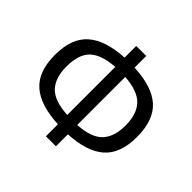

<svg xmlns="http://www.w3.org/2000/svg" viewBox="-176 -882 1087 1087"><g transform="rotate(45 367.0 -338.5)"><path d="M328.1 22.9V-73.2Q181.2 -80.1 109.6 -143.1Q38.1 -206.1 38.1 -338.9Q38.1 -472.2 110.1 -535.6Q182.1 -599.1 328.1 -606.9V-700.2H408.2V-606.9Q555.2 -600.1 625.5 -536.6Q695.8 -473.1 695.8 -338.9Q695.8 -206.1 624.5 -143.1Q553.2 -80.1 408.2 -73.2V22.9ZM130.9 -338.9Q130.9 -248 175.5 -200.9Q220.2 -153.8 328.1 -147.9V-532.2Q225.6 -525.9 178.2 -481.7Q130.9 -437.5 130.9 -338.9ZM604 -338.9Q604 -430.2 559.1 -477.5Q514.2 -524.9 408.2 -532.2V-147.9Q514.2 -153.8 559.1 -200.9Q604 -248 604 -338.9Z"/></g></svg>

Font: Lorenzo Sans
Style: Regular
Weight: 400
Foundry: Intel Corporation
Version: Version 1.00; ttfautohint (v1.5)